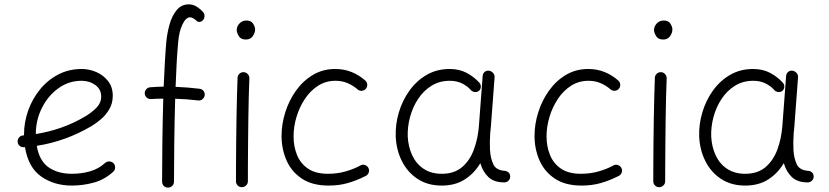

<svg xmlns="http://www.w3.org/2000/svg" viewBox="-20 -833 3807 882"><path d="M500 -43.9Q459 -6.8 409.4 6.3Q359.9 19.5 310.1 19.5Q229 19.5 169.4 -22Q109.9 -63.5 94.7 -157.2Q92.3 -156.7 89.8 -156.7Q78.6 -155.8 70.3 -163.1Q62 -170.4 61 -181.6Q60.1 -192.9 67.4 -201.4Q74.7 -210 85.9 -210.9Q88.4 -210.9 90.3 -211.4Q90.3 -212.9 90.3 -214.8Q90.3 -270.5 109.1 -324.2Q127.9 -377.9 163.1 -421.4Q198.2 -464.8 247.1 -490.5Q295.9 -516.1 355.5 -516.1Q389.6 -516.1 422.4 -502Q455.1 -487.8 476.6 -460.4Q498 -433.1 498 -393.1Q498 -357.4 481.4 -330.1Q464.8 -302.7 442.1 -283.9Q419.4 -265.1 401.4 -254.4Q281.7 -183.6 148.9 -163.1Q160.6 -94.2 203.1 -64.5Q245.6 -34.7 310.1 -34.7Q355 -34.7 394.3 -46.1Q433.6 -57.6 462.9 -84.5Q471.2 -91.8 482.7 -91.3Q494.1 -90.8 502 -82.5Q509.3 -74.2 508.8 -62.7Q508.3 -51.3 500 -43.9ZM354.5 -461.9Q295.4 -461.9 247.8 -427.2Q200.2 -392.6 172.4 -336.9Q144.5 -281.2 144.5 -217.3Q268.1 -236.8 371.6 -298.3Q400.4 -315.4 422.6 -337.6Q444.8 -359.9 444.8 -389.6Q444.8 -422.9 418 -442.4Q391.1 -461.9 354.5 -461.9Z M645 -402.8Q644 -414.1 651.4 -422.6Q658.7 -431.2 669.9 -432.1Q703.1 -434.6 731.9 -435.1Q734.4 -492.7 737.3 -545.7Q740.2 -598.6 744.1 -641.6Q747.6 -679.2 758.3 -718.8Q769 -758.3 790.8 -785.6Q812.5 -813 847.2 -813Q866.2 -813 882.6 -803Q898.9 -793 913.1 -777.3Q919.9 -769.5 919.4 -758.3Q918.9 -747.1 912.6 -740.7Q900.9 -727.5 886.2 -734.4Q867.2 -753.4 853 -753.4Q834 -753.4 818.1 -720.7Q802.2 -688 798.3 -636.7Q794.4 -594.7 791.5 -543Q788.6 -491.2 786.6 -434.1Q814 -433.1 841.1 -430.9Q868.2 -428.7 896.5 -425.3Q907.7 -424.3 914.6 -415.5Q921.4 -406.7 920.4 -395.5Q918.9 -384.8 910.2 -377.4Q901.4 -370.1 890.1 -371.6Q838.4 -377.9 784.7 -379.4Q781.7 -277.3 780.5 -175.3Q779.3 -73.2 779.3 2Q779.3 13.2 771 21Q762.7 28.8 751.5 28.8Q740.2 28.8 732.4 21Q724.6 13.2 724.6 2Q724.6 -73.7 725.8 -175.5Q727.1 -277.3 730 -379.9Q715.8 -379.9 701.9 -379.4Q688 -378.9 673.8 -377.9Q662.6 -377 654.3 -384.3Q646 -391.6 645 -402.8Z M1067.4 -694.8Q1067.4 -711.9 1080.1 -725.3Q1092.8 -738.8 1112.3 -738.8Q1133.8 -738.8 1142.8 -724.1Q1151.9 -709.5 1151.9 -698.2Q1151.9 -681.6 1140.9 -666.5Q1129.9 -651.4 1109.9 -651.4Q1085.9 -651.4 1076.7 -667.5Q1067.4 -683.6 1067.4 -694.8ZM1099.6 -501.5Q1110.8 -501 1118.4 -492.4Q1126 -483.9 1125.5 -472.7Q1124 -438.5 1122.8 -390.1Q1121.6 -341.8 1120.8 -286.9Q1120.1 -231.9 1119.6 -177.7Q1119.1 -123.5 1118.9 -77.1Q1118.7 -30.8 1118.7 0Q1118.7 11.2 1110.4 19Q1102.1 26.9 1090.8 26.9Q1079.6 26.9 1071.8 19Q1064 11.2 1064 0Q1064 -30.8 1064.2 -77.4Q1064.5 -124 1064.9 -178.2Q1065.4 -232.4 1066.4 -287.6Q1067.4 -342.8 1068.6 -391.8Q1069.8 -440.9 1071.3 -475.6Q1071.8 -486.8 1080.1 -494.4Q1088.4 -502 1099.6 -501.5Z M1660.6 -425.3Q1653.8 -417 1642.3 -416Q1630.9 -415 1622.6 -422.4Q1601.1 -440.9 1576.2 -451.4Q1551.3 -461.9 1521 -461.9Q1477.1 -461.9 1441.7 -439.5Q1406.2 -417 1381.1 -379.4Q1356 -341.8 1342.3 -296.6Q1328.6 -251.5 1328.6 -206.1Q1328.6 -160.6 1344.2 -121.6Q1359.9 -82.5 1394.5 -58.6Q1429.2 -34.7 1486.3 -34.7Q1529.8 -34.7 1568.1 -45.7Q1606.4 -56.6 1639.2 -74.7Q1649.4 -78.6 1659.9 -73.5Q1670.4 -68.4 1673.8 -58.1Q1677.7 -47.4 1672.6 -37.4Q1667.5 -27.3 1657.2 -23.4Q1618.7 -3.9 1578.1 7.8Q1537.6 19.5 1489.7 19.5Q1414.6 19.5 1366.7 -12.5Q1318.8 -44.4 1296.1 -96.4Q1273.4 -148.4 1273.4 -208.5Q1273.4 -262.7 1290.5 -317.1Q1307.6 -371.6 1339.8 -416.7Q1372.1 -461.9 1417.7 -489Q1463.4 -516.1 1520 -516.1Q1560.5 -516.1 1595 -502.2Q1629.4 -488.3 1657.7 -463.4Q1666 -456.5 1667 -445.1Q1668 -433.6 1660.6 -425.3Z M2009.3 -34.7Q2066.9 -34.7 2102.8 -65.4Q2138.7 -96.2 2157.2 -146.7Q2175.8 -197.3 2180.2 -257.3L2197.3 -484.9Q2198.2 -496.1 2206.8 -502.9Q2215.3 -509.8 2226.1 -508.3Q2237.3 -506.8 2245.1 -497.8Q2252.9 -488.8 2252 -478L2234.9 -250Q2233.9 -235.4 2231.9 -221.2Q2230.5 -201.7 2230.2 -181.4Q2230 -161.1 2231 -143.1Q2233.4 -105 2246.6 -77.4Q2259.8 -49.8 2302.7 -47.9Q2310.5 -45.9 2316.9 -40Q2323.2 -34.2 2323.7 -22Q2323.7 -10.7 2315.7 -2.9Q2307.6 4.9 2296.4 4.9Q2248.5 4.9 2222.9 -20.3Q2197.3 -45.4 2186.5 -83.5Q2159.2 -37.1 2115.2 -8.8Q2071.3 19.5 2009.3 19.5Q1944.8 19.5 1898.2 -11.2Q1851.6 -42 1825.9 -93.5Q1800.3 -145 1797.9 -206.5Q1795.9 -261.2 1812 -315.9Q1828.1 -370.6 1860.4 -416Q1892.6 -461.4 1939.5 -488.8Q1986.3 -516.1 2045.9 -516.1Q2089.8 -516.1 2123.5 -498.3Q2157.2 -480.5 2182.6 -452.6Q2189.9 -443.8 2188.7 -432.6Q2187.5 -421.4 2179.2 -415Q2170.4 -408.7 2158.9 -410.6Q2147.5 -412.6 2140.6 -421.9Q2125.5 -438.5 2101.6 -450.2Q2077.6 -461.9 2046.4 -461.9Q1999 -461.9 1962.4 -439.2Q1925.8 -416.5 1900.9 -378.9Q1876 -341.3 1863.8 -296.1Q1851.6 -251 1853 -206.1Q1855.5 -158.2 1873.8 -119.1Q1892.1 -80.1 1926.3 -57.4Q1960.4 -34.7 2009.3 -34.7Z M2822.8 -425.3Q2815.9 -417 2804.4 -416Q2793 -415 2784.7 -422.4Q2763.2 -440.9 2738.3 -451.4Q2713.4 -461.9 2683.1 -461.9Q2639.2 -461.9 2603.8 -439.5Q2568.4 -417 2543.2 -379.4Q2518.1 -341.8 2504.4 -296.6Q2490.7 -251.5 2490.7 -206.1Q2490.7 -160.6 2506.3 -121.6Q2522 -82.5 2556.6 -58.6Q2591.3 -34.7 2648.4 -34.7Q2691.9 -34.7 2730.2 -45.7Q2768.6 -56.6 2801.3 -74.7Q2811.5 -78.6 2822 -73.5Q2832.5 -68.4 2835.9 -58.1Q2839.8 -47.4 2834.7 -37.4Q2829.6 -27.3 2819.3 -23.4Q2780.8 -3.9 2740.2 7.8Q2699.7 19.5 2651.9 19.5Q2576.7 19.5 2528.8 -12.5Q2481 -44.4 2458.3 -96.4Q2435.5 -148.4 2435.5 -208.5Q2435.5 -262.7 2452.6 -317.1Q2469.7 -371.6 2502 -416.7Q2534.2 -461.9 2579.8 -489Q2625.5 -516.1 2682.1 -516.1Q2722.7 -516.1 2757.1 -502.2Q2791.5 -488.3 2819.8 -463.4Q2828.1 -456.5 2829.1 -445.1Q2830.1 -433.6 2822.8 -425.3Z M2984.4 -694.8Q2984.4 -711.9 2997.1 -725.3Q3009.8 -738.8 3029.3 -738.8Q3050.8 -738.8 3059.8 -724.1Q3068.8 -709.5 3068.8 -698.2Q3068.8 -681.6 3057.9 -666.5Q3046.9 -651.4 3026.9 -651.4Q3002.9 -651.4 2993.7 -667.5Q2984.4 -683.6 2984.4 -694.8ZM3016.6 -501.5Q3027.8 -501 3035.4 -492.4Q3043 -483.9 3042.5 -472.7Q3041 -438.5 3039.8 -390.1Q3038.6 -341.8 3037.8 -286.9Q3037.1 -231.9 3036.6 -177.7Q3036.1 -123.5 3035.9 -77.1Q3035.6 -30.8 3035.6 0Q3035.6 11.2 3027.3 19Q3019 26.9 3007.8 26.9Q2996.6 26.9 2988.8 19Q2981 11.2 2981 0Q2981 -30.8 2981.2 -77.4Q2981.4 -124 2981.9 -178.2Q2982.4 -232.4 2983.4 -287.6Q2984.4 -342.8 2985.6 -391.8Q2986.8 -440.9 2988.3 -475.6Q2988.8 -486.8 2997.1 -494.4Q3005.4 -502 3016.6 -501.5Z M3403.3 -34.7Q3460.9 -34.7 3496.8 -65.4Q3532.7 -96.2 3551.3 -146.7Q3569.8 -197.3 3574.2 -257.3L3591.3 -484.9Q3592.3 -496.1 3600.8 -502.9Q3609.4 -509.8 3620.1 -508.3Q3631.3 -506.8 3639.2 -497.8Q3647 -488.8 3646 -478L3628.9 -250Q3627.9 -235.4 3626 -221.2Q3624.5 -201.7 3624.3 -181.4Q3624 -161.1 3625 -143.1Q3627.4 -105 3640.6 -77.4Q3653.8 -49.8 3696.8 -47.9Q3704.6 -45.9 3710.9 -40Q3717.3 -34.2 3717.8 -22Q3717.8 -10.7 3709.7 -2.9Q3701.7 4.9 3690.4 4.9Q3642.6 4.9 3616.9 -20.3Q3591.3 -45.4 3580.6 -83.5Q3553.2 -37.1 3509.3 -8.8Q3465.3 19.5 3403.3 19.5Q3338.9 19.5 3292.2 -11.2Q3245.6 -42 3220 -93.5Q3194.3 -145 3191.9 -206.5Q3189.9 -261.2 3206.1 -315.9Q3222.2 -370.6 3254.4 -416Q3286.6 -461.4 3333.5 -488.8Q3380.4 -516.1 3439.9 -516.1Q3483.9 -516.1 3517.6 -498.3Q3551.3 -480.5 3576.7 -452.6Q3584 -443.8 3582.8 -432.6Q3581.5 -421.4 3573.2 -415Q3564.5 -408.7 3553 -410.6Q3541.5 -412.6 3534.7 -421.9Q3519.5 -438.5 3495.6 -450.2Q3471.7 -461.9 3440.4 -461.9Q3393.1 -461.9 3356.4 -439.2Q3319.8 -416.5 3294.9 -378.9Q3270 -341.3 3257.8 -296.1Q3245.6 -251 3247.1 -206.1Q3249.5 -158.2 3267.8 -119.1Q3286.1 -80.1 3320.3 -57.4Q3354.5 -34.7 3403.3 -34.7Z"/></svg>

Font: Mikhak-DS2-FD Light
Style: Regular
Weight: 300
Designer: Amin Abedi
Version: Version 3.2